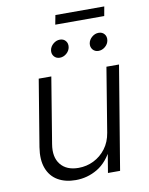

<svg xmlns="http://www.w3.org/2000/svg" viewBox="-93 -916 767 990"><g transform="rotate(-10 290.5 -421.0)"><path d="M223.1 7.3Q168.5 7.3 129.6 -15.4Q90.8 -38.1 74 -82.8Q57.1 -127.4 67.4 -192.4L125 -541H190.9L134.3 -196.8Q123 -129.9 154.1 -91.1Q185.1 -52.2 248 -52.2Q290.5 -52.2 327.6 -70.6Q364.7 -88.9 390.6 -123Q416.5 -157.2 424.3 -205.1L479.5 -541H545.4L455.6 0H392.1L413.1 -126.5H424.3Q389.6 -55.2 336.9 -23.9Q284.2 7.3 223.1 7.3ZM454.1 -628.4Q435.1 -628.4 423.8 -641.8Q412.6 -655.3 415.5 -674.3Q418.9 -693.4 434.8 -706.8Q450.7 -720.2 469.7 -720.2Q488.8 -720.2 499.8 -707Q510.7 -693.8 507.8 -674.3Q504.9 -655.3 489 -641.8Q473.1 -628.4 454.1 -628.4ZM251.5 -628.4Q232.4 -628.4 221.2 -641.8Q210 -655.3 212.9 -674.3Q216.3 -693.4 232.2 -706.8Q248 -720.2 267.1 -720.2Q286.1 -720.2 297.1 -707Q308.1 -693.8 305.2 -674.3Q302.2 -655.3 286.4 -641.8Q270.5 -628.4 251.5 -628.4ZM522.5 -849.1 513.7 -800.3H257.3L266.6 -849.1Z"/></g></svg>

Font: Inter 17pt Light
Style: Italic
Weight: 300
Italic angle: -9.3988°
Version: Version 4.001;git-66647c0bb